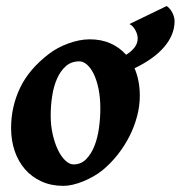

<svg xmlns="http://www.w3.org/2000/svg" viewBox="-20 -585 588 625"><path d="M306.6 -231Q306.6 -268.1 300.5 -296.9Q294.4 -325.7 284.7 -345.2Q274.9 -364.7 262.7 -375Q250.5 -385.3 238.3 -385.3Q211.9 -385.3 194.1 -369.4Q176.3 -353.5 165.3 -328.1Q154.3 -302.7 149.7 -271.5Q145 -240.2 145 -209Q145 -176.3 151.6 -147.5Q158.2 -118.7 168.7 -96.9Q179.2 -75.2 192.6 -62.5Q206.1 -49.8 219.2 -49.8Q243.7 -49.8 260.5 -66.9Q277.3 -84 287.6 -110.4Q297.9 -136.7 302.2 -168.7Q306.6 -200.7 306.6 -231ZM548.3 -516.6Q548.3 -472.2 515.1 -432.9Q481.9 -393.6 418 -362.8Q435.1 -322.8 435.1 -272.9Q435.1 -240.2 426.3 -206.8Q417.5 -173.3 401.6 -141.8Q385.7 -110.4 363.3 -81.8Q340.8 -53.2 313.5 -30.8Q300.8 -20.5 284.7 -11.2Q268.6 -2 251.5 5.1Q234.4 12.2 217.5 16.1Q200.7 20 186 20Q146.5 20 115 5.6Q83.5 -8.8 61.5 -33.9Q39.6 -59.1 27.8 -93.5Q16.1 -127.9 16.1 -168Q16.1 -237.8 45.4 -299.1Q74.7 -360.4 140.1 -410.2Q152.8 -419.9 168.7 -428.5Q184.6 -437 201.9 -443.4Q219.2 -449.7 237.1 -453.4Q254.9 -457 272 -457Q310.1 -457 339.6 -443.8Q369.1 -430.7 390.6 -406.7Q408.7 -418 418.5 -431.2Q428.2 -444.3 428.2 -460.4Q428.2 -464.8 426.8 -471.2Q425.3 -477.5 421.9 -484.4Q418.5 -491.2 413.6 -497.1Q408.7 -502.9 401.4 -506.8L522.5 -565.4Q528.3 -561.5 533.2 -555.7Q538.1 -549.8 541.5 -542.7Q544.9 -535.6 546.6 -528.8Q548.3 -522 548.3 -516.6Z"/></svg>

Font: Gentium Book Basic
Style: Bold Italic
Weight: 700
Italic angle: -8°
Designer: J. Victor Gaultney and Annie Olsen
Foundry: SIL International
Version: Version 1.102; 2013; Maintenance release